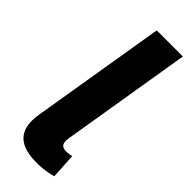

<svg xmlns="http://www.w3.org/2000/svg" viewBox="-243 -755 786 786"><g transform="rotate(45 150.5 -361.5)"><path d="M135.7 -727.3 39.1 -143.1C22 -39.4 68.5 7.8 185.4 3.6C222.3 1.8 244 -3.6 261.4 -8.5L255 -118.6C248.9 -116.5 240.8 -115.1 225.5 -114.3C196.4 -114 187.9 -128.6 193.9 -163.4L286.9 -727.3Z"/></g></svg>

Font: Margiela Sans
Style: Bold Italic
Weight: 700
Italic angle: -9.39999°
Designer: Stefan Endress, Andreas Faust
Version: Version 1.100;FEAKit 1.0